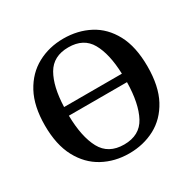

<svg xmlns="http://www.w3.org/2000/svg" viewBox="-154 -837 1013 1010"><g transform="rotate(-30 352.0 -331.5)"><path d="M353 -627Q261 -627 221 -557.5Q181 -488 177 -366H528Q524 -488 484.5 -557.5Q445 -627 353 -627ZM353 -680Q440 -680 510.5 -643Q581 -606 622.5 -529Q664 -452 664 -332Q664 -212 622.5 -135Q581 -58 510.5 -20.5Q440 17 353 17Q266 17 195 -21.5Q124 -60 82.5 -137.5Q41 -215 41 -332Q41 -449 82.5 -526Q124 -603 195 -641.5Q266 -680 353 -680ZM353 -37Q448 -37 487.5 -111Q527 -185 529 -314H176Q178 -185 218 -111Q258 -37 353 -37Z"/></g></svg>

Font: Source Serif Pro Semibold
Style: Regular
Weight: 600
Designer: Frank Grießhammer
Foundry: Adobe Systems Incorporated
Version: Version 3.000;hotconv 1.0.109;makeotfexe 2.5.65596